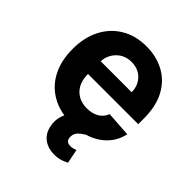

<svg xmlns="http://www.w3.org/2000/svg" viewBox="-203 -684 1004 1004"><g transform="rotate(45 299.0 -182.0)"><path d="M308.9 10.7Q225.1 10.7 164.4 -23.6Q103.7 -57.9 71 -120.9Q38.4 -183.9 38.4 -270.2Q38.4 -354.4 71 -418Q103.7 -481.5 163.2 -517Q222.7 -552.6 302.9 -552.6Q375 -552.6 433.1 -522Q491.1 -491.5 525.2 -429.9Q559.3 -368.3 559.3 -275.6V-234H187.9V-233.7Q187.9 -172.6 221.2 -137.4Q254.6 -102.3 311.4 -102.3Q349.4 -102.3 377.1 -118.3Q404.8 -134.2 416.2 -165.5L556.1 -156.2Q540.1 -80.3 475.1 -34.8Q410.2 10.7 308.9 10.7ZM187.9 -327.8H416.9Q416.5 -376.4 385.7 -408Q354.8 -439.6 305.4 -439.6Q255 -439.6 222.7 -407Q190.3 -374.3 187.9 -327.8ZM361.2 189.3Q313.9 189.3 282.1 165Q250.4 140.6 242.2 95.5Q233.7 52.2 252.3 8.9Q271 -34.4 317.8 -55.4L430.4 -14.6Q397 1.1 375.7 19.2Q354.4 37.3 354.8 62.9Q354 98.4 389.2 98.4Q401.3 98.4 410.3 95.3Q419.4 92.3 426.5 89.8L442.1 168Q429 175.4 408.7 182.4Q388.5 189.3 361.2 189.3Z"/></g></svg>

Font: Inter UI
Style: Bold
Weight: 700
Designer: Rasmus Andersson
Foundry: rsms
Version: 3.2;8d6f07862